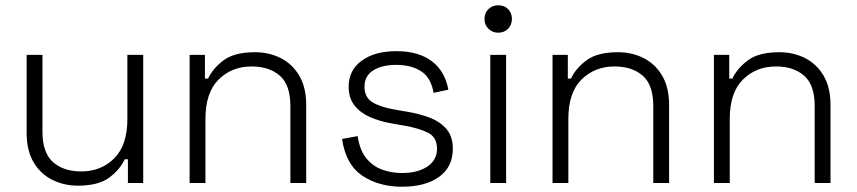

<svg xmlns="http://www.w3.org/2000/svg" viewBox="-20 -694 3251 728"><path d="M275 10Q223 10 178.5 -12Q134 -34 107.5 -78.5Q81 -123 81 -190V-486H141V-194Q141 -115 181 -79.5Q221 -44 288 -44Q363 -44 413 -93.5Q463 -143 463 -243V-486H523V0H465V-90H453Q435 -51 394 -20.5Q353 10 275 10Z M759 0H699V-486H757V-396H769Q787 -435 828 -465.5Q869 -496 947 -496Q1000 -496 1044 -474Q1088 -452 1114.5 -407.5Q1141 -363 1141 -296V0H1081V-292Q1081 -372 1041 -407Q1001 -442 934 -442Q859 -442 809 -392.5Q759 -343 759 -243Z M1504 14Q1416 14 1353.5 -28Q1291 -70 1277 -167L1336 -178Q1344 -125 1368.5 -94.5Q1393 -64 1428.5 -51Q1464 -38 1504 -38Q1564 -38 1600.5 -62.5Q1637 -87 1637 -130Q1637 -174 1602.5 -191Q1568 -208 1511 -218L1465 -226Q1419 -234 1382 -250.5Q1345 -267 1323.5 -295Q1302 -323 1302 -365Q1302 -428 1351.5 -464Q1401 -500 1483 -500Q1566 -500 1616.5 -462.5Q1667 -425 1680 -354L1624 -342Q1614 -400 1576.5 -424Q1539 -448 1483 -448Q1428 -448 1395 -427Q1362 -406 1362 -365Q1362 -325 1392 -306.5Q1422 -288 1474 -279L1520 -271Q1570 -263 1610 -247.5Q1650 -232 1673.5 -204Q1697 -176 1697 -130Q1697 -61 1645 -23.5Q1593 14 1504 14Z M1899 0H1839V-486H1899ZM1869 -570Q1847 -570 1832 -585Q1817 -600 1817 -622Q1817 -645 1832 -659.5Q1847 -674 1869 -674Q1892 -674 1906.5 -659.5Q1921 -645 1921 -622Q1921 -600 1906.5 -585Q1892 -570 1869 -570Z M2135 0H2075V-486H2133V-396H2145Q2163 -435 2204 -465.5Q2245 -496 2323 -496Q2376 -496 2420 -474Q2464 -452 2490.5 -407.5Q2517 -363 2517 -296V0H2457V-292Q2457 -372 2417 -407Q2377 -442 2310 -442Q2235 -442 2185 -392.5Q2135 -343 2135 -243Z M2747 0H2687V-486H2745V-396H2757Q2775 -435 2816 -465.5Q2857 -496 2935 -496Q2988 -496 3032 -474Q3076 -452 3102.5 -407.5Q3129 -363 3129 -296V0H3069V-292Q3069 -372 3029 -407Q2989 -442 2922 -442Q2847 -442 2797 -392.5Q2747 -343 2747 -243Z"/></svg>

Font: Space Grotesk Variable Light
Style: Regular
Weight: 300
Designer: Florian Karsten
Foundry: Florian Karsten
Version: Version 2.000